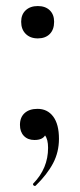

<svg xmlns="http://www.w3.org/2000/svg" viewBox="-20 -455 265 635"><path d="M175 4Q175 48 155.5 85Q136 122 98 159Q97 160 95 160Q92 160 90 157Q88 154 90 152Q139 102 139 34Q139 6 129 -7Q120 8 94 8Q72 8 59 -5.5Q46 -19 46 -42Q46 -67 61.5 -81Q77 -95 104 -95Q137 -95 156 -69.5Q175 -44 175 4ZM50 -383Q50 -407 65 -421Q80 -435 105 -435Q130 -435 144.5 -421Q159 -407 159 -383Q159 -357 144.5 -342.5Q130 -328 105 -328Q80 -328 65 -343Q50 -358 50 -383Z"/></svg>

Font: Cormorant SC SemiBold
Style: Regular
Weight: 600
Designer: Christian Thalmann (Catharsis Fonts)
Version: Version 3.000